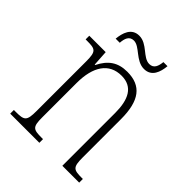

<svg xmlns="http://www.w3.org/2000/svg" viewBox="-202 -817 927 927"><g transform="rotate(45 262.0 -353.5)"><path d="M333 -609C385 -609 400 -656 404 -699H376C373 -670 365 -644 334 -644C290 -644 260 -707 204 -707C151 -707 137 -657 133 -616H161C163 -645 171 -672 202 -672C243 -672 276 -609 333 -609ZM29 0H228V-25H220C161 -25 151 -30 151 -98V-331C151 -444 195 -510 280 -510C357 -510 385 -451 385 -361V0H500V-25H493C436 -25 426 -31 426 -99V-359C426 -485 382 -543 286 -543C221 -543 182 -514 153 -456H150L145 -536H33V-511H43C99 -511 110 -506 110 -438V-99C110 -31 100 -25 41 -25H29Z"/></g></svg>

Font: Noto Serif Hebrew Condensed ExtraLight
Style: Regular
Weight: 200
Width: 3
Designer: Monotype Design Team
Foundry: Monotype Imaging Inc.
Version: Version 2.004